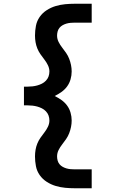

<svg xmlns="http://www.w3.org/2000/svg" viewBox="-20 -853 640 1026"><path d="M380 153Q354 153 328 150.5Q302 148 277 140.5Q252 133 229.5 118.5Q207 104 192 82.5Q177 61 172 35Q167 9 167 -17Q167 -35 170 -52.5Q173 -70 179.5 -86Q186 -102 196 -116.5Q206 -131 217 -145Q228 -159 236 -175.5Q244 -192 244 -209Q244 -223 239.5 -235.5Q235 -248 225.5 -258Q216 -268 204 -274Q192 -280 179.5 -283.5Q167 -287 153.5 -288.5Q140 -290 127 -290H108V-390H127Q140 -390 153.5 -391.5Q167 -393 179.5 -396.5Q192 -400 204 -406Q216 -412 225.5 -422Q235 -432 239.5 -444.5Q244 -457 244 -471Q244 -488 236 -504.5Q228 -521 217 -535Q206 -549 196 -563.5Q186 -578 179.5 -594Q173 -610 170 -627.5Q167 -645 167 -663Q167 -689 172 -715Q177 -741 192 -762.5Q207 -784 229.5 -798.5Q252 -813 277 -820.5Q302 -828 328 -830.5Q354 -833 380 -833H470V-732H380Q369 -732 357.5 -731Q346 -730 335.5 -727Q325 -724 315 -718.5Q305 -713 298 -704.5Q291 -696 288 -685Q285 -674 285 -663Q285 -645 293 -629Q301 -613 312 -599Q323 -585 333 -570.5Q343 -556 349.5 -539.5Q356 -523 359.5 -505.5Q363 -488 363 -471Q363 -450 357 -429Q351 -408 338.5 -391Q326 -374 308.5 -361.5Q291 -349 272 -340Q291 -331 308.5 -318.5Q326 -306 338.5 -289Q351 -272 357 -251Q363 -230 363 -209Q363 -192 359.5 -174.5Q356 -157 349.5 -140.5Q343 -124 333 -109.5Q323 -95 312 -81Q301 -67 293 -51Q285 -35 285 -17Q285 -6 288 5Q291 16 298 24.5Q305 33 315 38.5Q325 44 335.5 47Q346 50 357.5 51Q369 52 380 52H470V153Z"/></svg>

Font: Iosevka Plex Etoile
Style: Bold
Weight: 700
Designer: Belleve Invis
Foundry: Belleve Invis
Version: Version 25.1.1; ttfautohint (v1.8.4)